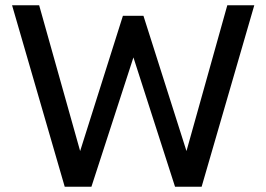

<svg xmlns="http://www.w3.org/2000/svg" viewBox="-20 -710 1013 730"><path d="M226.1 0 25.9 -689.9H128.9L284.7 -135.7L447.3 -649.9H525.4L689 -135.7L844.2 -689.9H946.8L746.6 0H645.5L487.3 -491.7L327.6 0Z"/></svg>

Font: HK Grotesk Medium
Style: Regular
Weight: 500
Designer: Alfredo Marco Pradil and Stefan Peev
Foundry: Hanken Design Co.
Version: Version 1.045;PS 001.045;hotconv 1.0.88;makeotf.lib2.5.64775